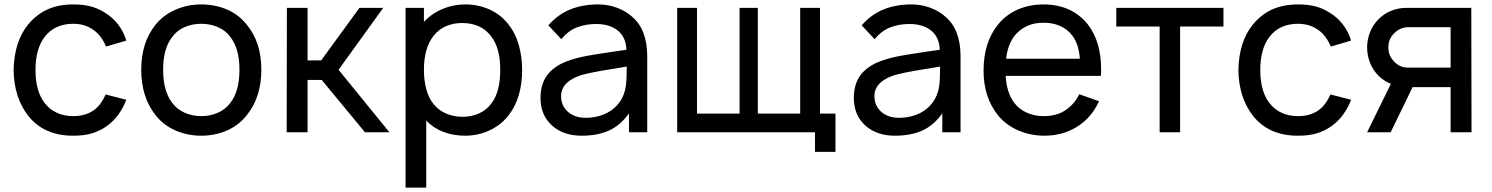

<svg xmlns="http://www.w3.org/2000/svg" viewBox="-20 -598 6746 868"><path d="M459.5 -387.5Q450 -410.5 435 -430.8Q420 -451 401 -463.5Q363.5 -490.5 310.5 -490.5Q270 -490.5 236.8 -475.5Q203.5 -460.5 181 -430Q140.5 -376.5 140.5 -281Q140.5 -186.5 181 -133.5Q203.5 -103.5 236.8 -88.2Q270 -73 310.5 -73Q366 -73 403 -99Q436.5 -122.5 457.5 -171L551 -147Q537.5 -110.5 514.5 -79.2Q491.5 -48 461.5 -27Q445 -15.5 428 -7.5Q411 0.5 392.8 5.8Q374.5 11 354.2 13.2Q334 15.5 310.5 15.5Q177.5 15.5 106.5 -76Q43.5 -157.5 41.5 -281Q44 -409 106.5 -486.5Q145.5 -533.5 195.5 -555.8Q245.5 -578 311.5 -578Q354 -578 387.5 -569.8Q421 -561.5 453 -541.5Q489 -520 514.2 -487Q539.5 -454 551 -414.5Z M683.5 -77Q618.5 -159 618.5 -282.5Q618.5 -406.5 683.5 -486.5Q719 -530.5 773 -554Q827.5 -578 889.5 -578Q952.5 -578 1006.5 -554.8Q1060.5 -531.5 1095.5 -486.5Q1161.5 -407.5 1161.5 -282.5Q1161.5 -158.5 1095.5 -77Q1059.5 -31.5 1006 -8Q952.5 15.5 889.5 15.5Q828 15.5 773.8 -8Q719.5 -31.5 683.5 -77ZM1022 -430Q1001 -460 965.5 -475.2Q930 -490.5 889.5 -490.5Q849 -490.5 814 -475.2Q779 -460 758 -430Q717.5 -379 717.5 -282.5Q717.5 -186.5 758 -133.5Q780.5 -103.5 815.2 -88.2Q850 -73 889.5 -73Q930 -73 964.8 -88.2Q999.5 -103.5 1022 -133.5Q1062.5 -186.5 1062.5 -282.5Q1062.5 -379 1022 -430Z M1370.5 0H1276L1277 -562.5H1370.5V-325H1432L1605 -562.5H1712.5L1510.5 -282.5L1740.5 0H1630L1434.5 -236.5H1370.5Z M2340.5 -282.5Q2340.5 -154 2278 -75Q2260.5 -53 2238.8 -36.2Q2217 -19.5 2192 -8Q2167 3.5 2139.2 9.5Q2111.5 15.5 2083 15.5Q2030 15.5 1985 -1.5Q1940 -18.5 1907 -53V250H1813.5V-562.5H1896.5V-499Q1931 -536.5 1980 -557.2Q2029 -578 2083 -578Q2142 -578 2192.8 -555.2Q2243.5 -532.5 2278 -488.5Q2310.5 -448 2325.5 -394.2Q2340.5 -340.5 2340.5 -282.5ZM2241.5 -282.5Q2241.5 -379.5 2202 -431.5Q2179.5 -463 2145.8 -478.5Q2112 -494 2068.5 -494Q2029 -494 1996 -479.5Q1963 -465 1940.5 -436.5Q1896.5 -381.5 1896.5 -282.5Q1896.5 -235.5 1907.2 -194.8Q1918 -154 1940.5 -127Q1963.5 -98.5 1997.8 -84.2Q2032 -70 2071.5 -70Q2112 -70 2146.2 -85.5Q2180.5 -101 2203 -132.5Q2241.5 -184 2241.5 -282.5Z M2823.5 0V-85.5Q2785 -31.5 2733.5 -8Q2682 15.5 2609 15.5Q2526.5 15.5 2475 -31Q2423.5 -78 2423.5 -155Q2423.5 -209.5 2446.8 -248Q2470 -286.5 2522.5 -312.5Q2561 -330 2609.5 -340.5Q2634.5 -346 2668.5 -351.5Q2702.5 -357 2746.5 -363.5L2812 -373Q2810 -430 2773 -459.8Q2736 -489.5 2675.5 -489.5Q2628 -489.5 2588.8 -474.5Q2549.5 -459.5 2517.5 -421L2459 -483.5Q2502.5 -533 2558.2 -555.5Q2614 -578 2685 -578Q2728.5 -578 2768.5 -563.2Q2808.5 -548.5 2837 -523Q2906 -465 2906 -343.5V0ZM2813.5 -297Q2743.5 -286 2698.5 -278Q2653.5 -270 2632 -264.5Q2580.5 -254 2548.5 -228Q2516.5 -202 2516.5 -163.5Q2516.5 -120.5 2547.5 -92.5Q2579 -65.5 2627 -65.5Q2682.5 -65.5 2725.5 -88.2Q2768.5 -111 2791.5 -153Q2805.5 -180 2809.5 -210Q2811.5 -225.5 2812.5 -247Q2813.5 -268.5 2813.5 -297Z M3757 -84.5V88.5H3664.5V0H3041.5V-562.5H3131V-84.5H3323.5V-562.5H3406V-84.5H3597.5V-562.5H3687V-84.5Z M4240 0V-85.5Q4201.5 -31.5 4150 -8Q4098.5 15.5 4025.5 15.5Q3943 15.5 3891.5 -31Q3840 -78 3840 -155Q3840 -209.5 3863.2 -248Q3886.5 -286.5 3939 -312.5Q3977.5 -330 4026 -340.5Q4051 -346 4085 -351.5Q4119 -357 4163 -363.5L4228.5 -373Q4226.5 -430 4189.5 -459.8Q4152.5 -489.5 4092 -489.5Q4044.5 -489.5 4005.2 -474.5Q3966 -459.5 3934 -421L3875.5 -483.5Q3919 -533 3974.8 -555.5Q4030.5 -578 4101.5 -578Q4145 -578 4185 -563.2Q4225 -548.5 4253.5 -523Q4322.5 -465 4322.5 -343.5V0ZM4230 -297Q4160 -286 4115 -278Q4070 -270 4048.5 -264.5Q3997 -254 3965 -228Q3933 -202 3933 -163.5Q3933 -120.5 3964 -92.5Q3995.5 -65.5 4043.5 -65.5Q4099 -65.5 4142 -88.2Q4185 -111 4208 -153Q4222 -180 4226 -210Q4228 -225.5 4229 -247Q4230 -268.5 4230 -297Z M4565 -133.5Q4587.5 -103.5 4622.8 -88.2Q4658 -73 4697.5 -73Q4758.5 -73 4798.5 -101Q4838.5 -128.5 4859 -172L4948.5 -140.5Q4914.5 -65 4847.5 -24Q4783.5 15.5 4701.5 15.5Q4639 15.5 4583 -8.5Q4528 -32.5 4491.5 -77Q4426.5 -159 4426.5 -278Q4426.5 -406.5 4491.5 -486.5Q4527.5 -531.5 4581 -554.8Q4634.5 -578 4697.5 -578Q4823.5 -578 4896.5 -489.5Q4958 -412 4958 -283.5L4957 -255H4526.5Q4530.5 -180 4565 -133.5ZM4566 -435.5Q4535.5 -395 4528.5 -332.5H4862Q4856.5 -400 4827.5 -437.5Q4806 -466 4771.5 -481Q4737 -496 4697.5 -495Q4658.5 -496 4624.2 -480.8Q4590 -465.5 4566 -435.5Z M5511 -478H5315V0H5222.5V-478H5026.5V-562.5H5511Z M5996.5 -387.5Q5987 -410.5 5972 -430.8Q5957 -451 5938 -463.5Q5900.5 -490.5 5847.5 -490.5Q5807 -490.5 5773.8 -475.5Q5740.5 -460.5 5718 -430Q5677.5 -376.5 5677.5 -281Q5677.5 -186.5 5718 -133.5Q5740.5 -103.5 5773.8 -88.2Q5807 -73 5847.5 -73Q5903 -73 5940 -99Q5973.5 -122.5 5994.5 -171L6088 -147Q6074.5 -110.5 6051.5 -79.2Q6028.5 -48 5998.5 -27Q5982 -15.5 5965 -7.5Q5948 0.5 5929.8 5.8Q5911.5 11 5891.2 13.2Q5871 15.5 5847.5 15.5Q5714.5 15.5 5643.5 -76Q5580.5 -157.5 5578.5 -281Q5581 -409 5643.5 -486.5Q5682.5 -533.5 5732.5 -555.8Q5782.5 -578 5848.5 -578Q5891 -578 5924.5 -569.8Q5958 -561.5 5990 -541.5Q6026 -520 6051.2 -487Q6076.5 -454 6088 -414.5Z M6538 0V-204H6366L6267 0H6160.5L6268 -219Q6236.5 -231.5 6212.5 -255Q6187 -280.5 6173.8 -314Q6160.5 -347.5 6160.5 -383.5Q6160.5 -419.5 6173.8 -452.8Q6187 -486 6212.5 -511.5Q6238 -537 6270.5 -549.8Q6303 -562.5 6339 -562.5H6631.5L6632.5 0ZM6538 -292.5V-475H6342Q6307.5 -473 6281.5 -446Q6256.5 -421 6256.5 -383.5Q6256.5 -348 6280.5 -322Q6307 -292.5 6342 -292.5Z"/></svg>

Font: Russisch Sans Medium
Style: Regular
Weight: 500
Width: 4
Designer: Michael Sharanda (font) & Cristiano Sobral (main changes)
Foundry: Michael Sharanda
Version: Version 2.00;September 8, 2020;FontCreator 13.0.0.2681 64-bi